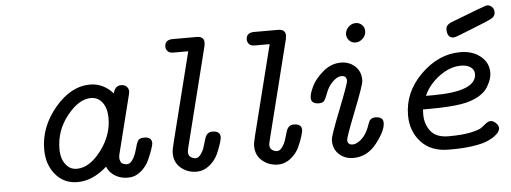

<svg xmlns="http://www.w3.org/2000/svg" viewBox="-45 -758 2345 881"><g transform="rotate(-5 1127.0 -317.0)"><path d="M140.1 -157.2Q140.1 -261.2 213.6 -348.6Q287.1 -436 376 -436Q435.1 -436 481 -386.2Q488.8 -420.9 517.1 -420.9Q517.6 -420.9 518.1 -420.9Q532.2 -420.9 542 -411.9Q551.8 -402.8 551.8 -388.2Q551.8 -384.3 548.8 -372.1L481.9 -105Q480 -98.1 480 -88.1Q480 -78.1 487.8 -64.9Q500 -57.1 513.2 -57.1Q530.3 -57.1 544.9 -84Q554.7 -103 561.3 -128.9Q567.9 -154.8 575 -163.3Q582 -171.9 603 -171.9Q636.2 -171.9 636.7 -143.1Q636.7 -137.2 629.9 -116.2Q623 -95.2 610.1 -66.7Q597.2 -38.1 571 -16.6Q544.9 4.9 512 4.9Q479 4.9 452.9 -11Q426.8 -26.9 416 -54.2Q350.1 4.9 279.8 4.9Q217.8 4.9 179 -41.3Q140.1 -87.4 140.1 -157.2ZM210 -152.8Q210 -131.8 215.6 -111.8Q221.2 -91.8 238 -74Q254.9 -56.2 282.2 -56.2Q340.3 -56.2 393.6 -126Q446.8 -195.8 446.8 -274.9Q446.8 -319.8 427 -346.9Q407.2 -374 374 -374Q318.8 -374 264.4 -306.4Q210 -238.8 210 -152.8Z M726.1 -88.9Q726.1 -105 734.9 -138.2L837.9 -548.8H768.1Q751 -548.8 742.9 -558.3Q734.9 -567.9 734.9 -578.1Q734.9 -610.8 772 -610.8Q772.5 -610.8 772.9 -610.8H881.8Q916 -610.8 916 -582Q916 -578.1 914.1 -565.9L800.8 -113.8Q795.9 -93.8 795.9 -87.9Q795.9 -71.8 806.9 -64.5Q817.9 -57.1 829.1 -57.1Q842.3 -57.1 853 -72Q863.8 -86.9 868.4 -101.1Q873 -115.2 880.9 -142.1Q889.6 -171.9 915 -171.9H916Q952.1 -171.9 952.1 -143.1Q952.1 -137.2 946 -116.2Q939.9 -95.2 927 -66.7Q914.1 -38.1 887.5 -16.6Q860.8 4.9 828.1 4.9Q787.1 4.9 756.6 -20.5Q726.1 -45.9 726.1 -88.9Z M1101.1 -88.9Q1101.1 -105 1109.9 -138.2L1212.9 -548.8H1143.1Q1126 -548.8 1117.9 -558.3Q1109.9 -567.9 1109.9 -578.1Q1109.9 -610.8 1147 -610.8Q1147.5 -610.8 1147.9 -610.8H1256.8Q1291 -610.8 1291 -582Q1291 -578.1 1289.1 -565.9L1175.8 -113.8Q1170.9 -93.8 1170.9 -87.9Q1170.9 -71.8 1181.9 -64.5Q1192.9 -57.1 1204.1 -57.1Q1217.3 -57.1 1228 -72Q1238.8 -86.9 1243.4 -101.1Q1248 -115.2 1255.9 -142.1Q1264.6 -171.9 1290 -171.9H1291Q1327.1 -171.9 1327.1 -143.1Q1327.1 -137.2 1321 -116.2Q1314.9 -95.2 1302 -66.7Q1289.1 -38.1 1262.5 -16.6Q1235.8 4.9 1203.1 4.9Q1162.1 4.9 1131.6 -20.5Q1101.1 -45.9 1101.1 -88.9Z M1378.9 -287.1Q1378.9 -305.2 1394.8 -338.6Q1410.6 -372.1 1448.2 -404.1Q1485.8 -436 1530.8 -436Q1568.8 -436 1595.2 -412.1Q1621.6 -388.2 1621.6 -350.1V-344.2Q1621.6 -327.1 1575.2 -209.5Q1528.8 -91.8 1528.8 -80.1Q1528.8 -57.1 1552.7 -57.1Q1570.8 -57.1 1592.3 -75.7Q1613.8 -94.2 1627.9 -129.9Q1628.9 -132.8 1632.3 -142.3Q1635.7 -151.9 1638.2 -157Q1640.6 -162.1 1647.7 -167Q1654.8 -171.9 1666 -171.9H1667Q1703.1 -171.9 1702.6 -143.1Q1702.6 -107.9 1658.7 -51.5Q1614.7 4.9 1550.8 4.9Q1511.7 4.9 1485.4 -19Q1459 -43 1459 -81.1V-86.9Q1459 -103 1505.4 -220.5Q1551.8 -337.9 1551.8 -350.1Q1551.8 -374 1528.8 -374Q1505.9 -374 1481.9 -347.2Q1464.8 -328.1 1456.1 -304Q1447.3 -279.8 1440.4 -269.3Q1433.6 -258.8 1416 -258.8H1413.6Q1378.9 -259.3 1378.9 -287.1ZM1565.9 -563Q1565.9 -581.1 1580.3 -595.9Q1594.7 -610.8 1614.7 -610.8Q1630.9 -610.8 1642.8 -599.4Q1654.8 -587.9 1654.8 -570.8Q1654.8 -550.8 1639.9 -536.4Q1625 -522 1606.9 -522Q1588.9 -522 1577.4 -534.4Q1565.9 -546.9 1565.9 -563Z M1816.9 -168Q1816.9 -274.9 1898.9 -355.5Q1981 -436 2080.6 -436Q2136.7 -436 2173.3 -406.5Q2210 -377 2210 -331.1Q2210 -315.9 2205.3 -301Q2200.7 -286.1 2187.7 -264.2Q2174.8 -242.2 2143.3 -224.1Q2111.8 -206.1 2064.9 -198.2Q2014.2 -189.5 1918.9 -189H1887.7Q1886.7 -181.2 1886.7 -166Q1886.7 -121.1 1911.9 -88.6Q1937 -56.2 1994.6 -56.2Q2056.6 -56.2 2096.7 -64.7Q2136.7 -73.2 2148.7 -83Q2160.6 -92.8 2171.1 -100.8Q2181.6 -108.9 2192.6 -108.9Q2203.6 -108.9 2215.8 -97.4Q2228 -85.9 2228 -73.2Q2228 -67.4 2223.4 -58.6Q2218.8 -49.8 2203.9 -38.3Q2189 -26.9 2165.8 -17.3Q2142.6 -7.8 2100.1 -1.5Q2057.6 4.9 2002.9 4.9H1988.8Q1907.7 4.9 1862.3 -44.9Q1816.9 -94.7 1816.9 -168ZM1906.7 -250H1938Q2140.1 -250 2139.6 -331.1Q2139.6 -350.1 2122.8 -362.1Q2106 -374 2078.6 -374Q2027.8 -374 1978.3 -337.4Q1928.7 -300.8 1906.7 -250ZM2026.9 -545.9Q2026.9 -564.9 2049.8 -575.2Q2213.9 -639.2 2221.2 -639.2Q2234.4 -639.2 2244.1 -629.6Q2253.9 -620.1 2253.9 -606Q2253.9 -586.9 2237.5 -577.4Q2221.2 -567.9 2140.1 -536.1Q2102.1 -521 2079.1 -512.2Q2064.9 -506.3 2057.1 -505.9H2056.2Q2026.9 -505.9 2026.9 -545.9Z"/></g></svg>

Font: CMU Typewriter Text Variable Width
Style: Italic
Weight: 500
Italic angle: -14.04°
Version: Version 0.7.0